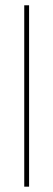

<svg xmlns="http://www.w3.org/2000/svg" viewBox="-20 -699 200 719"><path d="M88.9 0H70.8V-679.2H88.9Z"/></svg>

Font: Rawengulk
Style: Light
Weight: 300
Version: Version 0.92